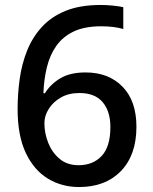

<svg xmlns="http://www.w3.org/2000/svg" viewBox="-20 -744 615 774"><path d="M51 -304Q51 -366 59.5 -426.5Q68 -487 89.5 -540.5Q111 -594 149 -635.5Q187 -677 245 -700.5Q303 -724 387 -724Q408 -724 434 -721.5Q460 -719 477 -715V-627Q440 -638 388 -638Q321 -638 277 -617Q233 -596 207 -559Q181 -522 169 -473Q157 -424 155 -368H161Q183 -404 222.5 -428Q262 -452 325 -452Q418 -452 474 -394.5Q530 -337 530 -233Q530 -119 467.5 -54.5Q405 10 299 10Q229 10 173 -24Q117 -58 84 -127.5Q51 -197 51 -304ZM297 -78Q355 -78 390 -115.5Q425 -153 425 -232Q425 -295 394 -332Q363 -369 300 -369Q257 -369 225.5 -351Q194 -333 176.5 -305Q159 -277 159 -248Q159 -207 174.5 -168Q190 -129 220.5 -103.5Q251 -78 297 -78Z"/></svg>

Font: Noto Sans Thai Looped Medium
Style: Regular
Weight: 500
Designer: Sasikarn Vongin, Ben Mitchell
Foundry: The Fontpad Ltd
Version: Version 1.001; ttfautohint (v1.8.4.7-5d5b)